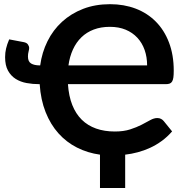

<svg xmlns="http://www.w3.org/2000/svg" viewBox="-20 -754 906 941"><path d="M177 -433.5Q185.5 -497 212.8 -552Q240 -607 284 -647.2Q328 -687.5 387.2 -710.5Q446.5 -733.5 519.5 -733.5Q587.5 -733.5 644.8 -711.8Q702 -690 743.5 -648.2Q785 -606.5 808.2 -545.8Q831.5 -485 831.5 -407.5Q831.5 -387.5 829.8 -374.8Q828 -362 823.5 -354.5Q819 -347 811.2 -344.2Q803.5 -341.5 792 -341.5H313Q317 -283 334.2 -239.5Q351.5 -196 380.8 -167.2Q410 -138.5 450.8 -124Q491.5 -109.5 543 -109.5Q586 -109.5 617.8 -119.8Q649.5 -130 673.8 -142.5Q698 -155 716.2 -165.2Q734.5 -175.5 751 -175.5Q761.5 -175.5 769.5 -171.2Q777.5 -167 783 -160L823.5 -110Q799.5 -82.5 772.2 -62.8Q745 -43 715.5 -29.5Q686 -16 655.2 -7.8Q624.5 0.5 593.5 4V167.5H470V4Q409 -4.5 357.2 -30.8Q305.5 -57 266.5 -100.5Q227.5 -144 203.5 -204.5Q179.5 -265 174.5 -341.5H172.5Q140.5 -341.5 110.5 -347Q80.5 -352.5 57 -367.2Q33.5 -382 19.2 -407.8Q5 -433.5 5 -474Q5 -496 9.8 -516.2Q14.5 -536.5 25 -561L96.5 -547.5Q111.5 -544.5 117.2 -535.5Q123 -526.5 123 -519.5Q123 -512 120 -501.2Q117 -490.5 117 -477Q117 -452 132.5 -442.8Q148 -433.5 175 -433.5ZM518.5 -622.5Q474.5 -622.5 439.5 -609.2Q404.5 -596 379 -571.2Q353.5 -546.5 337.5 -511.5Q321.5 -476.5 315.5 -433.5H701Q701 -474.5 688.8 -509.2Q676.5 -544 653 -569.2Q629.5 -594.5 595.8 -608.5Q562 -622.5 518.5 -622.5Z"/></svg>

Font: Lato
Style: Bold
Weight: 700
Designer: Lukasz Dziedzic
Foundry: tyPoland Lukasz Dziedzic
Version: Version 2.007; 2014-02-27